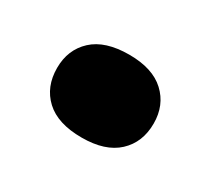

<svg xmlns="http://www.w3.org/2000/svg" viewBox="-49 -210 319 291"><g transform="rotate(30 110.5 -64.5)"><path d="M111 8Q69 8 47.5 -12Q26 -32 26 -65Q26 -97 47.5 -117Q69 -137 111 -137Q152 -137 173.5 -117Q195 -97 195 -65Q195 -32 173.5 -12Q152 8 111 8Z"/></g></svg>

Font: Mona Sans SemiExpanded
Style: Bold
Weight: 700
Width: 6
Designer: Deni Anggara
Foundry: GitHub
Version: Version 2.000